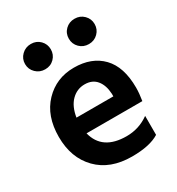

<svg xmlns="http://www.w3.org/2000/svg" viewBox="-198 -936 1013 1097"><g transform="rotate(-30 309.0 -387.5)"><path d="M567.4 -293.9Q567.4 -255.9 559.6 -209H191.4Q223.6 -80.1 382.8 -80.1Q464.8 -80.1 531.2 -127.9V-2.9Q469.7 36.1 351.6 36.1Q208 36.1 126 -47.9Q43.9 -131.8 43.9 -270Q43.9 -408.2 121.6 -489.3Q199.2 -570.3 315.9 -570.3Q432.6 -570.3 500 -500.5Q567.4 -430.7 567.4 -293.9ZM109.9 -668Q85 -692.4 85 -727.1Q85 -761.7 109.9 -786.1Q134.8 -810.5 170.9 -810.5Q207 -810.5 231 -786.1Q254.9 -761.7 254.9 -727.1Q254.9 -692.4 231 -668Q207 -643.6 170.9 -643.6Q134.8 -643.6 109.9 -668ZM186.5 -315.4H429.7V-333Q426.8 -389.6 399.4 -423.3Q372.1 -457 321.3 -457Q270.5 -457 233.9 -420.4Q197.3 -383.8 186.5 -315.4ZM398.4 -668Q374 -692.4 374 -727.5Q374 -762.7 398.4 -786.6Q422.9 -810.5 459 -810.5Q495.1 -810.5 519.5 -786.1Q543.9 -761.7 543.9 -727.1Q543.9 -692.4 519.5 -668Q495.1 -643.6 459 -643.6Q422.9 -643.6 398.4 -668Z"/></g></svg>

Font: GenEi M Gothic v2 Bold
Style: Regular
Weight: 700
Version: Version 2.0